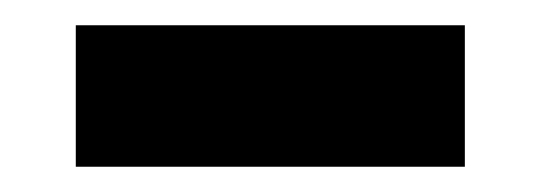

<svg xmlns="http://www.w3.org/2000/svg" viewBox="-20 -362 428 152"><path d="M348 -230V-342H40V-230Z"/></svg>

Font: Play
Style: Bold
Weight: 700
Designer: Jonas Hecksher
Foundry: Jonas Hecksher, Playtypeª, e-types AS
Version: Version 1.002